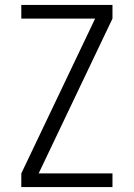

<svg xmlns="http://www.w3.org/2000/svg" viewBox="-20 -755 540 775"><path d="M66 0V-55L364 -680H66V-735H434V-680L136 -55H434V0Z"/></svg>

Font: Iosevka Fixed Light
Style: Regular
Weight: 300
Monospace: yes
Designer: Belleve Invis
Foundry: Belleve Invis
Version: Version 32.3.0